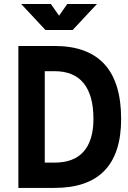

<svg xmlns="http://www.w3.org/2000/svg" viewBox="-20 -918 626 938"><path d="M69.8 0V-693.4H246.1Q571.8 -693.4 571.8 -336.9Q571.8 0 246.1 0ZM246.1 -570.3H198.7V-123.5H246.1Q341.3 -123.5 388.9 -178Q436.5 -232.4 436.5 -336.9Q436.5 -452.1 388.9 -511.2Q341.3 -570.3 246.1 -570.3ZM202.1 -771.5 83.5 -898.4H228.5L268.6 -841.3L308.6 -898.4H453.6L335 -771.5Z"/></svg>

Font: Caskaydia Cove
Style: Bold
Weight: 700
Monospace: yes
Designer: Aaron Bell
Foundry: Saja Typeworks
Version: Version 4.300; ttfautohint (v1.8.3)